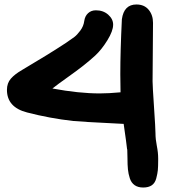

<svg xmlns="http://www.w3.org/2000/svg" viewBox="-20 -759 762 857"><path d="M547 -95Q545 -116 532 -206Q332 -216 306 -219Q201 -231 101 -257Q11 -280 11 -358Q11 -388 28.5 -408Q46 -428 79 -447Q196 -516 275 -568Q300 -585 312 -594Q324 -603 338.5 -622.5Q353 -642 356 -665Q359 -687 373 -700Q387 -713 408 -713Q441 -713 463 -693.5Q485 -674 485 -649Q485 -621 459.5 -579.5Q434 -538 405 -511Q381 -489 352.5 -466.5Q324 -444 281 -413.5Q238 -383 214 -364Q332 -342 425 -342Q465 -342 518 -347Q518 -361 517.5 -388Q517 -415 517 -428Q517 -531 524 -673Q533 -739 589 -739Q624 -739 643.5 -715.5Q663 -692 663 -657Q663 -592 662 -525Q661 -458 661 -396Q661 -376 667.5 -280Q674 -184 674 -164Q674 -138 680 -108Q686 -78 686 -52V-43Q686 -15 684.5 0.5Q683 16 677.5 37Q672 58 657.5 68Q643 78 619 78Q596 78 581 67.5Q566 57 559.5 37Q553 17 551 -3Q549 -23 549 -52L548 -93Q547 -92 547 -93Q547 -94 547 -95Z"/></svg>

Font: Because We Learn
Style: Regular
Weight: 400
Designer: Liz Wetzel, Aaron Williamson, Russ McMullin
Foundry: Red Hat
Version: Version 1.000